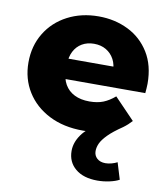

<svg xmlns="http://www.w3.org/2000/svg" viewBox="-87 -624 815 933"><g transform="rotate(10 321.0 -157.5)"><path d="M456 236Q387 236 347.5 203Q308 170 308 115Q308 74 335.5 35Q363 -4 410 -24L437 -1Q416 4 393 6.5Q370 9 345 9Q249 9 177.5 -27.5Q106 -64 66.5 -127.5Q27 -191 27 -272Q27 -353 65.5 -416.5Q104 -480 172 -515.5Q240 -551 325 -551Q405 -551 471 -518.5Q537 -486 576 -423Q615 -360 615 -270Q615 -260 614 -247Q613 -234 612 -223H183V-323H511L439 -295Q440 -332 425.5 -359Q411 -386 385.5 -401Q360 -416 326 -416Q292 -416 266.5 -401Q241 -386 227 -358.5Q213 -331 213 -294V-265Q213 -225 229.5 -196Q246 -167 277 -151.5Q308 -136 351 -136Q391 -136 419.5 -147.5Q448 -159 476 -183L576 -79Q567 -69 556.5 -59.5Q546 -50 535 -42Q489 -11 465 13.5Q441 38 432 57.5Q423 77 423 96Q423 118 438.5 132Q454 146 480 146Q495 146 511 141.5Q527 137 538 131L563 213Q545 223 515.5 229.5Q486 236 456 236Z"/></g></svg>

Font: MOST Montserrat ExtraBold
Style: Regular
Weight: 800
Designer: Julieta Ulanovsky
Foundry: Julieta Ulanovsky
Version: Version 8.000;March 11, 2024;FontCreator 15.0.0.2926 64-bit